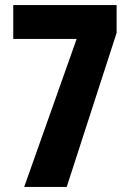

<svg xmlns="http://www.w3.org/2000/svg" viewBox="-20 -734 510 754"><path d="M281 -581 75 0H242L438 -605V-714H32V-581Z"/></svg>

Font: Noto Sans Devanagari ExtraCondensed ExtraBold
Style: Regular
Weight: 800
Width: 2
Designer: Jelle Bosma - Monotype Design Team
Foundry: Monotype Imaging Inc.
Version: Version 2.004